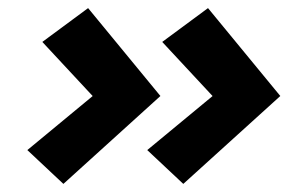

<svg xmlns="http://www.w3.org/2000/svg" viewBox="-20 -512 722 474"><path d="M136.5 -58 47.5 -141.5 229.5 -292 224.5 -258 84.5 -408.5 197.5 -492 376 -275ZM432.5 -58 343.5 -141.5 525.5 -292 520.5 -258 380.5 -408.5 493.5 -492 672 -275Z"/></svg>

Font: Karla ExtraBold
Style: Italic
Weight: 800
Italic angle: -8°
Designer: Jonathan Pinhorn
Version: Version 2.004;gftools[0.9.33]